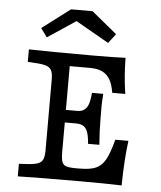

<svg xmlns="http://www.w3.org/2000/svg" viewBox="-54 -813 720 860"><g transform="rotate(5 306.0 -383.0)"><path d="M171.8 -125.8V-445.2Q171.8 -475 163.7 -488.7Q155.6 -502.4 132.7 -507.7Q109.7 -512.9 58.1 -514.5V-571Q145.2 -568.5 340.3 -568.5Q441.9 -568.5 492.7 -571Q493.5 -487.1 505.6 -409.7H446.8Q441.1 -446.8 428.2 -469Q415.3 -491.1 393.5 -501.6Q371.8 -512.1 338.7 -512.1H246.8V-125.8Q246.8 -96 251.6 -82.3Q256.5 -68.5 269.8 -63.7Q283.1 -58.9 312.1 -58.9H330.6Q378.2 -58.9 404 -70.2Q429.8 -81.5 446.4 -110.9Q462.9 -140.3 479 -201.6H537.9Q526.6 -117.7 525 0Q456.5 -2.4 340.3 -2.4Q145.2 -2.4 58.1 0V-56.5Q109.7 -58.1 132.7 -63.3Q155.6 -68.5 163.7 -82.3Q171.8 -96 171.8 -125.8ZM222.6 -315.3H329.8V-258.9H222.6ZM297.6 -258.9V-315.3Q316.9 -315.3 329 -323.8Q341.1 -332.3 347.6 -350.8Q354 -369.4 356.5 -401.6H407.3Q404.8 -367.7 404.4 -344.8Q404 -321.8 404.8 -304V-287.1Q404.8 -232.3 409.7 -172.6H358.9Q356.5 -205.6 350 -224.2Q343.5 -242.7 331 -250.8Q318.5 -258.9 297.6 -258.9ZM104.8 -671 230.6 -766.1H327.4L441.1 -672.6L408.9 -630.6L230.6 -732.3H284.7L133.1 -631.5Z"/></g></svg>

Font: Playfair Micro SmCond SmLight
Style: Regular
Weight: 360
Width: 4
Designer: Claus Eggers Sørensen
Foundry: Claus Eggers Sørensen
Version: Version 2.100;Glyphs 3.2 (3219)